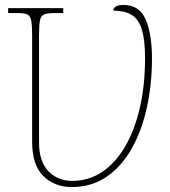

<svg xmlns="http://www.w3.org/2000/svg" viewBox="-20 -747 687 777"><path d="M270 10Q201 10 155.5 -34.5Q110 -79 110 -174V-605Q110 -644 106.5 -663Q103 -682 91.5 -688Q80 -694 55 -694H13V-714H236V-694H197Q170 -694 157.5 -688Q145 -682 141.5 -663Q138 -644 138 -605V-170Q138 -93 176 -54Q214 -15 272 -15Q340 -15 394.5 -52Q449 -89 487.5 -156Q526 -223 546.5 -313.5Q567 -404 567 -512Q567 -587 553.5 -629Q540 -671 511.5 -687.5Q483 -704 438 -704Q441 -727 480 -727Q544 -727 569.5 -668Q595 -609 595 -511Q595 -405 574 -310.5Q553 -216 512 -144Q471 -72 410.5 -31Q350 10 270 10Z"/></svg>

Font: Noto Serif Thin
Style: Regular
Weight: 100
Designer: Monotype Design Team
Foundry: Monotype Imaging Inc.
Version: Version 2.015